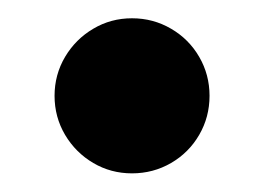

<svg xmlns="http://www.w3.org/2000/svg" viewBox="-20 -180 287 208"><path d="M39.1 -76.2Q39.1 -99.1 50.5 -118.4Q62 -137.7 81.1 -148.9Q100.1 -160.2 123 -160.2Q146 -160.2 165.3 -148.9Q184.6 -137.7 195.8 -118.4Q207 -99.1 207 -76.2Q207 -53.2 195.8 -33.9Q184.6 -14.6 165.3 -3.4Q146 7.8 123 7.8Q100.1 7.8 81.1 -3.4Q62 -14.6 50.5 -33.9Q39.1 -53.2 39.1 -76.2Z"/></svg>

Font: Reddit Sans Chocolate
Style: Bold
Weight: 700
Designer: Stephen Hutchings
Foundry: Reddit
Version: Version 1.011